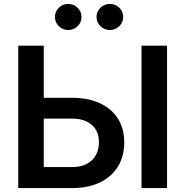

<svg xmlns="http://www.w3.org/2000/svg" viewBox="-20 -961 947 981"><path d="M203.6 -461.4H347.7Q429.7 -461.4 489.7 -433.8Q549.8 -406.2 582.3 -355.2Q614.7 -304.2 614.7 -234.4Q614.7 -162.1 582.3 -109.6Q549.8 -57.1 490 -28.6Q430.2 0 347.7 0H73.2V-727.5H203.6ZM203.6 -355V-107.4H347.7Q412.1 -107.4 448.7 -141.6Q485.4 -175.8 485.4 -235.4Q485.4 -291.5 448.7 -323.2Q412.1 -355 347.7 -355ZM833.5 -727.5V0H703.1V-727.5ZM328.6 -807.6Q300.3 -807.6 280.5 -827.1Q260.7 -846.7 260.7 -874.5Q260.7 -901.9 280.5 -921.4Q300.3 -940.9 328.6 -940.9Q356.4 -940.9 376.5 -921.4Q396.5 -901.9 396.5 -874.5Q396.5 -846.7 376.5 -827.1Q356.4 -807.6 328.6 -807.6ZM541.5 -807.6Q513.2 -807.6 493.2 -827.1Q473.1 -846.7 473.1 -874.5Q473.1 -901.9 493.2 -921.4Q513.2 -940.9 541.5 -940.9Q569.3 -940.9 589.4 -921.4Q609.4 -901.9 609.4 -874.5Q609.4 -846.7 589.4 -827.1Q569.3 -807.6 541.5 -807.6Z"/></svg>

Font: Inter SemiBold
Style: Regular
Weight: 600
Designer: Rasmus Andersson
Foundry: rsms
Version: Version 4.001;git-9221beed3